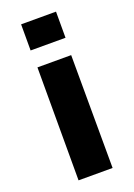

<svg xmlns="http://www.w3.org/2000/svg" viewBox="-135 -744 556 797"><g transform="rotate(-20 143.0 -345.0)"><path d="M68.6 0V-499H217.6L219 0ZM66 -574.7V-690.1H220.2V-574.7Z"/></g></svg>

Font: Maven Pro
Style: Regular
Weight: 400
Designer: Joe Prince
Foundry: Joe Prince
Version: Version 2.103